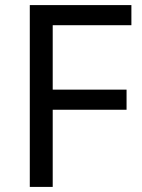

<svg xmlns="http://www.w3.org/2000/svg" viewBox="-20 -734 559 754"><path d="M187 0H97V-714H496V-635H187V-382H477V-303H187Z"/></svg>

Font: Noto Sans Old Persian
Style: Regular
Weight: 400
Designer: Monotype Design Team
Foundry: Monotype Imaging Inc.
Version: Version 2.001; ttfautohint (v1.8.4.7-5d5b)